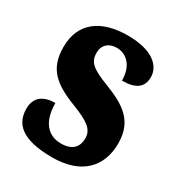

<svg xmlns="http://www.w3.org/2000/svg" viewBox="-139 -644 697 748"><g transform="rotate(30 209.5 -269.5)"><path d="M203 10C333 10 399 -60 399 -166C399 -266 338 -305 248 -340C170 -370 149 -388 149 -430C149 -466 174 -486 208 -486C253 -486 289 -451 289 -385C352 -385 380 -408 380 -453C380 -501 336 -549 222 -549C104 -549 26 -496 26 -385C26 -287 76 -246 178 -207C246 -180 278 -160 278 -119C278 -83 259 -54 205 -54C149 -54 108 -93 108 -180C60 -180 21 -160 21 -105C21 -39 62 10 203 10Z"/></g></svg>

Font: Noto Serif Myanmar ExtraCondensed Black
Style: Regular
Weight: 900
Width: 2
Designer: Ben Mitchell and the Monotype Design Team
Foundry: Monotype Imaging Inc.
Version: Version 2.106